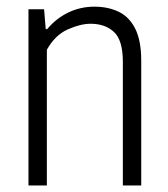

<svg xmlns="http://www.w3.org/2000/svg" viewBox="-20 -570 517 590"><path d="M67.5 0V-541.5H115.5L120.5 -480.5H125Q152 -513 189.2 -531.2Q226.5 -549.5 270.5 -549.5Q311.5 -549.5 344 -534.2Q376.5 -519 395.2 -482.5Q414 -446 414 -383V0H357.5V-380Q357.5 -446.5 330.2 -471.8Q303 -497 258.5 -497Q227 -497 188 -479.5Q149 -462 124 -417V0Z"/></svg>

Font: Encode Sans Condensed Condensed Light
Style: Regular
Weight: 300
Width: 3
Designer: Multiple Designers
Foundry: Impallari Type
Version: Version 3.000; ttfautohint (v1.8.3) -l 8 -r 50 -G 200 -x 14 